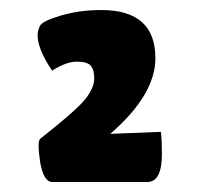

<svg xmlns="http://www.w3.org/2000/svg" viewBox="-20 -722 392 383"><path d="M84 -581Q55 -624 55 -652Q55 -660 59.5 -670Q64 -680 101.5 -691Q139 -702 182 -702Q290 -702 290 -606Q290 -533 200 -455L301 -459Q303 -441 303 -415Q303 -359 274 -359H84Q67 -359 60 -399Q57 -420 57 -431Q57 -442 60 -445Q135 -504 151.5 -526Q168 -548 168 -565.5Q168 -583 161 -591Q154 -599 133 -599Q112 -599 84 -581Z"/></svg>

Font: Lilita One
Style: Regular
Weight: 400
Designer: Juan Montoreano
Foundry: Juan Montoreano
Version: Version 1.002